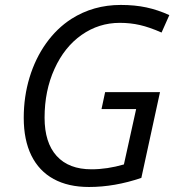

<svg xmlns="http://www.w3.org/2000/svg" viewBox="-20 -744 717 774"><path d="M75.7 -269Q75.7 -354.5 99.1 -431.6Q122.6 -508.8 166 -569.6Q209.5 -630.4 268.1 -668Q356.4 -724.1 466.8 -724.1Q523.4 -724.1 570.1 -714.1Q616.7 -704.1 662.6 -683.1L631.3 -612.8Q582.5 -634.3 543.9 -643.1Q505.4 -651.9 462.9 -651.9Q378.4 -651.9 309.1 -603.3Q239.7 -554.7 199.7 -466.3Q159.7 -378.4 159.7 -269.5Q159.7 -168.9 208.5 -115.2Q257.3 -61.5 348.6 -61.5Q412.1 -61.5 479.5 -81.1L528.8 -304.2H389.2L403.8 -372.6H625L549.8 -26.9Q442.4 9.8 338.9 9.8Q254.9 9.8 196 -22.5Q137.2 -54.7 106.4 -117.2Q75.7 -179.7 75.7 -269Z"/></svg>

Font: Viking Open Sans
Style: Italic
Weight: 400
Italic angle: -12°
Foundry: Ascender Corporation
Version: Version 2.000